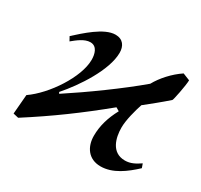

<svg xmlns="http://www.w3.org/2000/svg" viewBox="-116 -654 864 824"><g transform="rotate(30 316.0 -242.0)"><path d="M30 10 56 16C181 -64 283 -139 399 -234L416 -224C390 -176 376 -129 376 -80C376 -26 405 20 466 20C526 20 579 -20 624 -62L617 -82C593 -66 572 -54 544 -54C477 -54 461 -120 461 -170C461 -207 476 -262 487 -295C522 -323 557 -351 591 -381C594 -381 611 -466 611 -490L576 -504C534 -476 496 -434 474 -394C384 -318 258 -227 157 -161L153 -168C214 -237 294 -358 294 -443C294 -476 278 -502 240 -502C184 -502 113 -435 72 -398L83 -378C105 -396 134 -420 163 -420C197 -420 205 -384 205 -357C205 -271 119 -142 38 -86Z"/></g></svg>

Font: KpRoman
Style: SemiboldItalic
Weight: 600
Italic angle: -11°
Version: Version 0.66